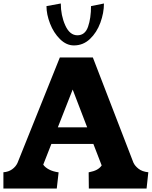

<svg xmlns="http://www.w3.org/2000/svg" viewBox="-22 -1079 870 1099"><path d="M272 -255 225.5 -136.5Q236.5 -120.5 258.8 -108.8Q281 -97 313.5 -92.5L303 0H-2.5V-93Q26.5 -95 47.2 -109.8Q68 -124.5 78 -146L320.5 -750H509.5L741.5 -148.5Q750 -129.5 771 -113Q792 -96.5 827 -93L817 0H486.5L485.5 -92.5Q516 -98.5 532.8 -107.8Q549.5 -117 560 -132L512.5 -255ZM477 -350 394 -566.5 309 -350ZM244 -1044 326 -1059Q326 -991 351.5 -934Q377 -877 421 -877Q465 -877 482 -926Q499 -975 499 -1044L573 -1059Q573 -1005 552.5 -949Q532 -893 493 -856Q454 -819 401 -819Q358 -819 321.5 -855Q285 -891 264.5 -944Q244 -997 244 -1044Z"/></svg>

Font: TMT Limkin
Style: Regular
Weight: 400
Designer: Gabriel Drozdov
Version: Version 1.000;Glyphs 3.1.2 (3151)